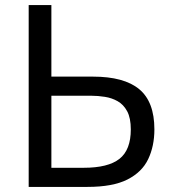

<svg xmlns="http://www.w3.org/2000/svg" viewBox="-20 -733 667 753"><path d="M323 0H92.5V-713H181.5V-432.5H344.5Q466.5 -432.5 526 -383.2Q585.5 -334 585.5 -225.5Q585.5 -160 561.2 -109Q537 -58 479.8 -29Q422.5 0 323 0ZM181.5 -75H308.5Q404 -75 448.5 -110Q493 -145 493 -225.5Q493 -270 478.8 -296.5Q464.5 -323 441.5 -336Q418.5 -349 391.2 -353.2Q364 -357.5 339 -357.5H181.5Z"/></svg>

Font: Heraclito
Style: Regular
Weight: 400
Designer: Kostas Bartsokas (font) & Cristiano Sobral (main changes)
Foundry: Kostas Bartsokas (font) & Cristiano Sobral (main changes)
Version: Version 1.00;July 8, 2020;FontCreator 13.0.0.2655 64-bit